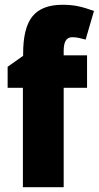

<svg xmlns="http://www.w3.org/2000/svg" viewBox="-20 -785 414 805"><path d="M345 -417H247V0H76V-417H12V-505L77 -551V-560Q77 -669 116.5 -717Q156 -765 242 -765Q278 -765 307 -759Q336 -753 374 -739L339 -619Q325 -623 311 -626Q297 -629 282 -629Q247 -629 247 -572V-553H345Z"/></svg>

Font: Noto Sans Khmer UI Condensed Black
Style: Regular
Weight: 900
Width: 3
Designer: Danh Hong and the Monotype Design Team
Foundry: Monotype Imaging Inc.
Version: Version 2.002; ttfautohint (v1.8.4.7-5d5b)